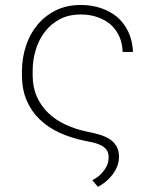

<svg xmlns="http://www.w3.org/2000/svg" viewBox="-20 -558 640 769"><path d="M303.7 -538.1Q247.1 -538.1 203.4 -516.4Q159.7 -494.6 129.9 -458.5Q99.6 -421.9 84 -374.3Q68.4 -326.7 67.9 -274.4V-253.9Q68.4 -198.2 87.2 -154.8Q106 -111.3 139.2 -79.6Q172.4 -47.4 218.5 -26.4Q264.6 -5.4 319.3 5.9Q337.4 9.3 355 13.4Q372.6 17.6 386.2 24.9Q399.9 32.2 407.7 43.7Q415.5 55.2 415 73.7Q415 90.8 408 105.7Q400.9 120.6 390.6 132.3Q381.8 142.6 371.1 150.4Q360.4 158.2 349.6 163.6L372.1 190.4Q387.7 182.6 402.8 170.2Q418 157.7 429.7 142.6Q441.4 127.4 448.7 109.6Q456.1 91.8 456.5 72.3Q457 45.4 446.5 27.6Q436 9.8 418 -1.5Q399.9 -12.7 376 -19.5Q352.1 -26.4 326.2 -31.2Q280.3 -41 241 -59.6Q201.7 -78.1 173.3 -105.5Q144.5 -133.3 127.9 -170.2Q111.3 -207 110.8 -253.9V-274.4Q110.8 -318.4 123.3 -358.9Q135.7 -399.4 159.7 -430.7Q183.6 -461.9 219.5 -481Q255.4 -500 303.7 -500Q339.8 -500 370.1 -489.5Q400.4 -479 422.9 -460Q444.8 -440.4 457.5 -412.6Q470.2 -384.8 471.2 -350.1H512.7Q510.7 -394 494.6 -429Q478.5 -463.9 451.2 -488.3Q422.9 -512.2 385.5 -525.1Q348.1 -538.1 303.7 -538.1Z"/></svg>

Font: Roboto Mono ExtraLight
Style: Regular
Weight: 250
Monospace: yes
Designer: Google
Version: Version 3.000